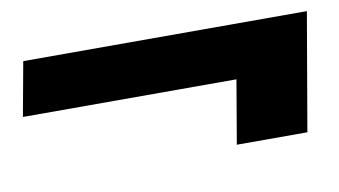

<svg xmlns="http://www.w3.org/2000/svg" viewBox="-40 -516 709 402"><g transform="rotate(-10 314.5 -315.0)"><path d="M436 -190 459 -325H5L26 -440H629L586 -190Z"/></g></svg>

Font: DM Sans 17pt Black
Style: Italic
Weight: 900
Italic angle: -10°
Version: Version 4.004;gftools[0.9.30]